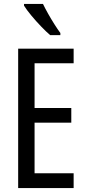

<svg xmlns="http://www.w3.org/2000/svg" viewBox="-20 -963 442 983"><path d="M357 0H73V-714H357V-639H157V-410H345V-335H157V-76H357ZM200 -943Q211 -920 226.5 -892.5Q242 -865 258.5 -839Q275 -813 289 -794V-783H237Q217 -800 190.5 -827.5Q164 -855 140 -884Q116 -913 103 -934V-943Z"/></svg>

Font: Noto Sans Georgian ExtraCondensed
Style: Regular
Weight: 400
Width: 2
Designer: Monotype Design Team, Akaki Razmadze
Foundry: Google LLC
Version: Version 2.005; ttfautohint (v1.8.4.7-5d5b)